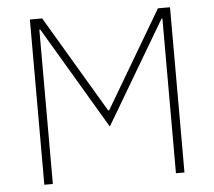

<svg xmlns="http://www.w3.org/2000/svg" viewBox="-51 -753 901 808"><g transform="rotate(-5 400.0 -349.0)"><path d="M104 0H140V-652H144L400 -220L656 -653H660V0H696V-698H645L403 -288H399L156 -698H104Z"/></g></svg>

Font: IBM Plex Arabic ExtraLight
Style: Regular
Weight: 200
Designer: Mike Abbink, Paul van der Laan, Pieter van Rosmalen, Wael Morcos, Khajak Apelian
Foundry: Bold Monday
Version: Version 1.0